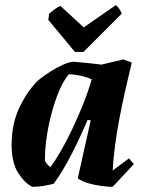

<svg xmlns="http://www.w3.org/2000/svg" viewBox="-20 -711 564 743"><path d="M105 12Q76 -2 50.5 -41.5Q25 -81 25 -150Q25 -234 57 -299Q89 -364 129 -401Q148 -417 174 -433.5Q200 -450 225 -461Q250 -472 266 -472Q293 -470 320 -467Q347 -464 373 -461L457 -481L490 -469Q479 -424 466.5 -369Q454 -314 443 -257Q432 -200 425 -146.5Q418 -93 416 -51L479 -98L498 -76L416 12Q397 12 371.5 8.5Q346 5 321.5 -2Q297 -9 281 -21L331 -245L319 -247Q291 -181 257 -114.5Q223 -48 188 0Q169 5 147.5 8.5Q126 12 105 12ZM175 -64Q191 -85 213 -122.5Q235 -160 257.5 -207Q280 -254 300.5 -305Q321 -356 335 -404Q315 -413 292 -418Q269 -423 247 -424Q226 -400 209.5 -361Q193 -322 180.5 -276Q168 -230 161 -183Q154 -136 154 -96V-88Q162 -74 175 -64ZM270 -510 167 -634 170 -658Q182 -668 193.5 -676.5Q205 -685 214 -688L304 -605L428 -691Q434 -688 442 -676Q450 -664 451 -658L303 -510Z"/></svg>

Font: Labrada
Style: Bold Italic
Weight: 700
Italic angle: -7°
Designer: Mercedes Jáuregui
Foundry: Omnibus-Type Team
Version: Version 1.000; ttfautohint (v1.8.4.7-5d5b)